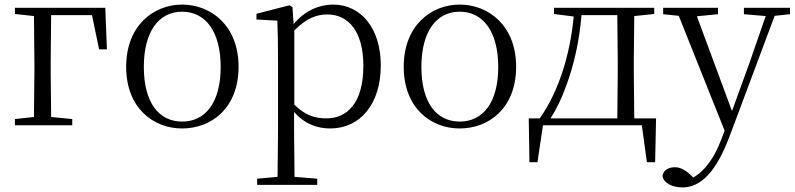

<svg xmlns="http://www.w3.org/2000/svg" viewBox="-20 -546 3465 837"><path d="M45 -485 128 -476 130 -277V-227L128 -36L45 -27V0H295V-27L203 -36L201 -227V-277L203 -480H381L412 -331H446L439 -512H45Z M774 14C901 14 1020 -74 1020 -255C1020 -435 899 -526 774 -526C650 -526 530 -435 530 -255C530 -75 648 14 774 14ZM774 -16C671 -16 607 -101 607 -254C607 -407 671 -495 774 -495C877 -495 942 -407 942 -254C942 -101 877 -16 774 -16Z M1420 14C1549 14 1640 -91 1640 -261C1640 -422 1554 -526 1432 -526C1373 -526 1310 -501 1260 -441L1255 -515L1242 -523L1098 -486V-461L1189 -456C1191 -406 1192 -351 1192 -282V30L1190 225L1101 233V260H1363V233L1264 225L1262 30V-58C1310 -3 1366 14 1420 14ZM1263 -413C1316 -467 1361 -483 1407 -483C1499 -483 1564 -409 1564 -259C1564 -94 1491 -30 1403 -30C1351 -30 1309 -44 1263 -90Z M1984 14C2111 14 2230 -74 2230 -255C2230 -435 2109 -526 1984 -526C1860 -526 1740 -435 1740 -255C1740 -75 1858 14 1984 14ZM1984 -16C1881 -16 1817 -101 1817 -254C1817 -407 1881 -495 1984 -495C2087 -495 2152 -407 2152 -254C2152 -101 2087 -16 1984 -16Z M2395 -485 2481 -474C2465 -303 2414 -145 2333 -30H2285L2288 161H2323L2347 0H2778L2800 161H2836L2840 -30H2745L2743 -227V-285L2745 -476L2832 -485V-512H2395ZM2671 -30H2380C2407 -72 2429 -119 2446 -166C2483 -263 2506 -371 2515 -480H2671L2673 -285V-227Z M3223 -484 3318 -476 3247 -271 3171 -62 3018 -475 3110 -484V-512H2871V-484L2939 -477L3139 24L3125 60C3095 141 3052 200 3002 228L2991 217C2969 196 2946 183 2922 183C2896 183 2872 195 2868 220C2872 253 2913 271 2955 271C3035 271 3102 204 3161 47L3357 -477L3424 -484V-512H3223Z"/></svg>

Font: Noto Serif CJK TC Light
Style: Regular
Weight: 300
Designer: Ryoko NISHIZUKA 西塚涼子 (kana & ideographs); Frank Grießhammer (Latin, Greek & Cyrillic); Wenlong ZHANG 张文龙 (bopomofo); San
Foundry: Adobe
Version: Version 2.001;hotconv 1.1.0;makeotfexe 2.6.0